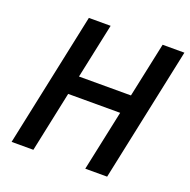

<svg xmlns="http://www.w3.org/2000/svg" viewBox="-127 -837 947 959"><g transform="rotate(20 346.5 -357.0)"><path d="M542 0H425.8L494.1 -321.8H217.8L149.9 0H34.2L185.1 -713.9H300.8L238.8 -421.9H515.1L577.1 -713.9H692.9Z"/></g></svg>

Font: TypoPRO Open Sans
Style: Italic
Weight: 600
Italic angle: -12°
Foundry: Ascender Corporation
Version: Version 1.10